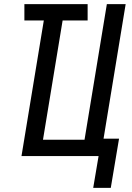

<svg xmlns="http://www.w3.org/2000/svg" viewBox="-20 -755 640 929"><path d="M431 154 457 0H84L192 -656H98V-735H404V-656H283L188 -79H389L497 -735H588L481 -84H556L516 154Z"/></svg>

Font: Iosevka Medium Extended
Style: Italic
Weight: 500
Width: 7
Italic angle: -9°
Monospace: yes
Designer: Belleve Invis
Foundry: Belleve Invis
Version: Version 32.5.0; ttfautohint (v1.8.4)